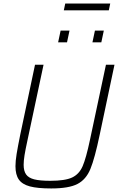

<svg xmlns="http://www.w3.org/2000/svg" viewBox="-20 -1052 664 1080"><path d="M67 -117Q67 -146 73.5 -186Q80 -226 94 -295L177 -688H225L135 -265Q123 -210 118 -179Q113 -148 113 -125Q113 -90 127 -70.5Q141 -51 173 -43Q205 -35 263 -35Q346 -35 385.5 -53.5Q425 -72 444.5 -116.5Q464 -161 486 -265L576 -688H624L541 -295Q513 -161 488.5 -101.5Q464 -42 415.5 -17Q367 8 268 8Q191 8 148 -3.5Q105 -15 86 -42Q67 -69 67 -117ZM307 -814 321 -880H371L357 -814ZM500 -814 514 -880H564L550 -814ZM339 -994 347 -1032H600L592 -994Z"/></svg>

Font: Saira Semi Condensed ExtraLight
Style: Italic
Weight: 200
Width: 4
Italic angle: -12°
Designer: Hector Gatti with collaboration of the Omnibus-Type team
Foundry: Omnibus-Type
Version: Version 1.001; ttfautohint (v1.8)